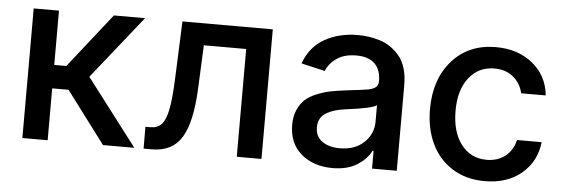

<svg xmlns="http://www.w3.org/2000/svg" viewBox="-42 -673 2368 805"><g transform="rotate(5 1142.0 -270.5)"><path d="M71.3 0V-545.4H177.7V-316.9H228.5L408.7 -545.4H540L328.6 -280.3L542.5 0H410.6L246.6 -218.3H177.7V0Z M581.5 0 581.1 -91.8H600.6Q631.8 -91.8 648.9 -110.1Q666 -128.4 675 -173.3Q684.1 -218.3 687.5 -304.2L697.3 -545.4H1077.6V0H973.6V-453.6H795.4L787.1 -268.6Q780.8 -129.4 741.7 -64.7Q702.6 0 615.7 0Z M1377.4 12.2Q1296.9 12.2 1245.1 -32Q1193.4 -76.2 1193.4 -154.3Q1193.4 -189.9 1205.6 -217.5Q1217.8 -245.1 1236.6 -261.7Q1255.4 -278.3 1284.7 -290Q1314 -301.8 1340.3 -307.1Q1366.7 -312.5 1402.3 -316.9Q1488.3 -326.7 1502.4 -330.1Q1533.7 -337.4 1538.6 -356Q1540 -360.4 1540 -366.7V-369.1Q1540 -416 1513.7 -441.4Q1487.3 -466.8 1436.5 -466.8Q1386.7 -466.8 1354.7 -445.1Q1322.8 -423.3 1309.6 -390.6L1210 -413.6Q1235.4 -484.4 1295.7 -518.6Q1356 -552.7 1435.1 -552.7Q1458.5 -552.7 1481 -549.6Q1503.4 -546.4 1528.3 -538.8Q1553.2 -531.2 1573.7 -516.8Q1594.2 -502.4 1611.1 -482.4Q1627.9 -462.4 1637.5 -431.4Q1647 -400.4 1647 -362.3V0H1543V-74.7H1538.6Q1521 -39.1 1480.2 -13.4Q1439.5 12.2 1377.4 12.2ZM1400.9 -73.2Q1464.4 -73.2 1502.4 -109.6Q1540.5 -146 1540.5 -196.8V-267.1Q1525.9 -252.4 1409.2 -237.8Q1384.3 -234.4 1365.5 -228.8Q1346.7 -223.1 1330.6 -213.6Q1314.5 -204.1 1305.9 -188.7Q1297.4 -173.3 1297.4 -152.8Q1297.4 -114.3 1325.7 -93.8Q1354 -73.2 1400.9 -73.2Z M2017.6 11.2Q1939.9 11.2 1881.8 -24.9Q1823.7 -61 1793.5 -124.5Q1763.2 -188 1763.2 -270Q1763.2 -396 1832.5 -474.4Q1901.9 -552.7 2016.6 -552.7Q2109.4 -552.7 2171.4 -502.2Q2233.4 -451.7 2241.7 -369.1H2138.2Q2129.4 -409.7 2097.9 -436.3Q2066.4 -462.9 2018.1 -462.9Q1951.2 -462.9 1910.9 -411.4Q1870.6 -359.9 1870.6 -272.9Q1870.6 -183.6 1910.6 -131.1Q1950.7 -78.6 2018.1 -78.6Q2064 -78.6 2095.9 -103.5Q2127.9 -128.4 2138.2 -172.4H2241.7Q2232.9 -90.8 2172.6 -39.8Q2112.3 11.2 2017.6 11.2Z"/></g></svg>

Font: Interop Med
Style: Regular
Weight: 500
Designer: Rasmus Andersson, Google, Jang Haemin
Foundry: jhaemin
Version: Version 1.007